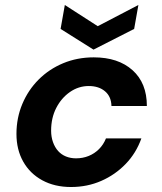

<svg xmlns="http://www.w3.org/2000/svg" viewBox="-20 -738 648 770"><path d="M265 12Q199 12 149.5 -15Q100 -42 73 -90Q46 -138 46 -201Q46 -265 69.5 -321Q93 -377 135 -419Q177 -461 233.5 -484.5Q290 -508 356 -508Q454 -508 511.5 -456.5Q569 -405 569 -313H427Q426 -351 401 -372Q376 -393 336 -393Q295 -393 260.5 -369Q226 -345 205.5 -305Q185 -265 185 -214Q185 -189 192.5 -168Q200 -147 213 -132.5Q226 -118 244.5 -110.5Q263 -103 285 -103Q312 -103 335.5 -112.5Q359 -122 377 -140Q395 -158 405 -183H547Q526 -124 484 -80.5Q442 -37 386 -12.5Q330 12 265 12ZM535 -718 518 -622 355 -539 223 -622 240 -718 372 -633Z"/></svg>

Font: DM Sans 24pt
Style: Bold Italic
Weight: 700
Italic angle: -10°
Designer: Colophon Foundry, Jonny Pinhorn
Foundry: Colophon Foundry
Version: Version 4.004;gftools[0.9.30]